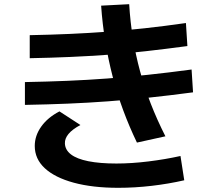

<svg xmlns="http://www.w3.org/2000/svg" viewBox="-20 -840 1040 917"><path d="M634 -159Q597 -236 568 -314.5Q539 -393 518 -474.5Q497 -556 483 -641Q469 -726 463 -813L597 -820Q602 -736 615 -656.5Q628 -577 649 -499.5Q670 -422 700 -345Q730 -268 770 -189ZM545 57Q422 57 332 32.5Q242 8 194 -36.5Q146 -81 146 -143Q146 -192 177 -235.5Q208 -279 264 -308L364 -243Q325 -222 307 -200Q289 -178 290 -155Q291 -124 319 -102.5Q347 -81 402 -70Q457 -59 536 -59Q608 -59 689 -69Q770 -79 842 -95L860 21Q786 38 705 47.5Q624 57 545 57ZM122 -672Q223 -674 313.5 -678Q404 -682 491.5 -688.5Q579 -695 671 -705Q763 -715 868 -730L875 -620Q770 -606 677 -595.5Q584 -585 495.5 -578.5Q407 -572 316 -568Q225 -564 122 -562ZM99 -448Q206 -450 302 -454Q398 -458 491.5 -465Q585 -472 684 -482.5Q783 -493 895 -508L902 -399Q789 -384 689.5 -373.5Q590 -363 495.5 -356Q401 -349 304 -345Q207 -341 99 -339Z"/></svg>

Font: M PLUS 2
Style: Bold
Weight: 700
Designer: Coji Morishita
Foundry: UNDERFOREST DESIGN
Version: Version 1.001